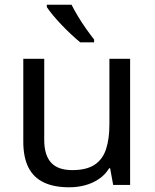

<svg xmlns="http://www.w3.org/2000/svg" viewBox="-20 -786 658 816"><path d="M533 -536V0H461L448 -71H444Q427 -43 400 -25Q373 -7 341 1.5Q309 10 274 10Q210 10 166.5 -10.5Q123 -31 101 -74Q79 -117 79 -185V-536H168V-191Q168 -127 197 -95Q226 -63 287 -63Q347 -63 381.5 -85.5Q416 -108 430.5 -151.5Q445 -195 445 -257V-536ZM284 -766Q295 -744 311.5 -716.5Q328 -689 346.5 -663Q365 -637 380 -618V-606H321Q304 -620 283 -639.5Q262 -659 241.5 -680.5Q221 -702 204.5 -722Q188 -742 179 -756V-766Z"/></svg>

Font: Noto Sans Hebrew
Style: Regular
Weight: 400
Designer: Monotype Design Team
Foundry: Monotype Imaging Inc.
Version: Version 2.003